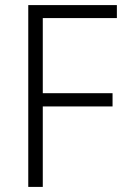

<svg xmlns="http://www.w3.org/2000/svg" viewBox="-20 -734 494 754"><path d="M148 0H91V-714H439V-663H148V-368H422V-316H148Z"/></svg>

Font: Noto Sans Thai Looped SemiCondensed Light
Style: Regular
Weight: 300
Width: 4
Designer: Sasikarn Vongin, Ben Mitchell
Foundry: The Fontpad Ltd
Version: Version 1.001; ttfautohint (v1.8.4.7-5d5b)